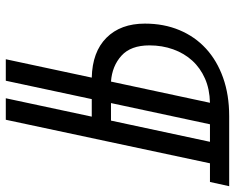

<svg xmlns="http://www.w3.org/2000/svg" viewBox="-96 -654 830 679"><g transform="rotate(90 319.5 -315.0)"><path d="M64 -412Q64 -479 87 -534Q110 -589 152.5 -628Q195 -667 255.5 -688.5Q316 -710 391 -710H639L624 -642H558L404 80H328L393 -224H331L266 80H190L255 -224Q164 -226 114 -276Q64 -326 64 -412ZM141 -428Q141 -362 177.5 -329Q214 -296 269 -292L344 -642Q296 -641 258.5 -624.5Q221 -608 195 -579.5Q169 -551 155 -512Q141 -473 141 -428ZM482 -642H420L345 -292H407Z"/></g></svg>

Font: PTCRaleway Medium
Style: Italic
Weight: 500
Italic angle: -12°
Designer: Matt McInerney, Pablo Impallari, Rodrigo Fuenzalida
Foundry: Matt McInerney, Pablo Impallari, Rodrigo Fuenzalida
Version: Version 3.000g; ttfautohint (v1.5) -l 8 -r 28 -G 28 -x 14 -D